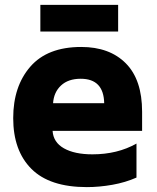

<svg xmlns="http://www.w3.org/2000/svg" viewBox="-20 -755 640 785"><path d="M463 -626V-735H145V-626ZM538 -29V-168Q460 -124 358 -124Q285 -124 241.5 -148.5Q198 -173 195 -220H561V-298Q561 -429 494.5 -496Q428 -563 312 -563Q174 -563 104 -482.5Q34 -402 34 -272Q34 -139 108.5 -64.5Q183 10 335 10Q386 10 439.5 0.5Q493 -9 538 -29ZM310 -433Q404 -433 406 -333H197Q200 -378 229.5 -405.5Q259 -433 310 -433Z"/></svg>

Font: Noto Sans Mono UI ExtraBold
Style: Regular
Weight: 800
Designer: Monotype Design team
Foundry: Monotype Imaging Inc.
Version: 1.000